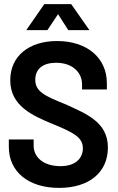

<svg xmlns="http://www.w3.org/2000/svg" viewBox="-20 -908 575 936"><path d="M268 8C414 8 506 -67 506 -189C506 -314 398 -354 301 -399C195 -441 152 -463 152 -519C152 -572 189 -602 254 -602C334 -602 380 -554 380 -497V-472H501V-502C501 -627 403 -708 258 -708C123 -708 30 -636 30 -517C30 -392 137 -345 238 -303C335 -263 384 -240 384 -185C384 -138 350 -98 275 -98C191 -98 144 -142 144 -198V-228H23V-192C23 -72 117 8 268 8ZM108 -761H211L263 -839L313 -761H416L327 -888H196Z"/></svg>

Font: Vanilla Cream
Style: Bold
Weight: 700
Designer: Jeremy Tribby, Jinavaṁso
Foundry: Tribby Type
Version: Version 1.422;Glyphs 3.1.2 (3151)